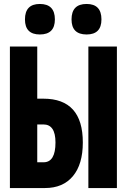

<svg xmlns="http://www.w3.org/2000/svg" viewBox="-20 -949 640 969"><path d="M30 0H207Q298 0 348 -60Q398 -120 398 -230Q398 -451 199 -451H168V-714H30ZM426 0H570V-714H426ZM168 -130V-321H199Q260 -321 260 -230Q260 -130 200 -130ZM417 -775Q492 -775 492 -851Q492 -929 417 -929Q341 -929 341 -851Q341 -775 417 -775ZM181 -775Q257 -775 257 -851Q257 -929 181 -929Q106 -929 106 -851Q106 -775 181 -775Z"/></svg>

Font: Noto Sans Mono Extra
Style: Regular
Weight: 800
Designer: Monotype Design Team
Foundry: Monotype Imaging Inc.
Version: Version 1.900